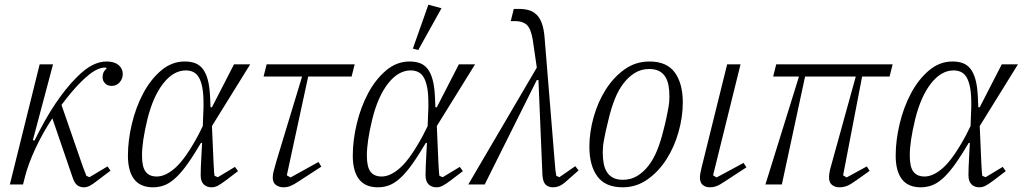

<svg xmlns="http://www.w3.org/2000/svg" viewBox="-20 -786 4363 818"><path d="M149 -512H206L120 -189L127 -187Q172 -279 216.5 -345Q261 -411 306 -456Q344 -494 374.5 -509Q405 -524 434 -524Q467 -524 485 -509Q503 -494 503 -471Q503 -450 489.5 -435Q476 -420 456 -420Q438 -420 427.5 -431Q417 -442 417 -457Q417 -481 434 -493L432 -498H426Q408 -498 385 -485.5Q362 -473 326 -438Q304 -416 283 -391Q262 -366 242 -339L333 -76L348 -37L361 -31L438 -77L451 -59L394 -16Q374 0 361.5 6Q349 12 337 12Q321 12 309 3Q297 -6 289 -31L203 -282Q161 -218 131 -153.5Q101 -89 87 -35L78 0H22Z M883 -249 890 -89Q891 -77 891.5 -64Q892 -51 894 -37L908 -31L981 -75L994 -57L943 -18Q920 -1 907.5 5.5Q895 12 881 12Q861 12 848 -0.5Q835 -13 835 -40Q835 -68 838 -121L841 -177H836L822 -154Q792 -104 767 -71.5Q742 -39 719.5 -20.5Q697 -2 675.5 5Q654 12 632 12Q578 12 551.5 -22.5Q525 -57 525 -123Q525 -188 542 -259Q559 -330 590.5 -389Q622 -448 667 -486Q712 -524 767 -524Q792 -524 811 -517Q830 -510 843.5 -493Q857 -476 865 -447Q873 -418 875 -374L877 -329H883L977 -512H1046ZM648 -34Q686 -34 728.5 -72.5Q771 -111 824 -209L844 -249L846 -302Q847 -313 847 -325Q847 -337 847 -349Q847 -389 841.5 -415.5Q836 -442 826.5 -457.5Q817 -473 803 -479.5Q789 -486 772 -486Q719 -486 675.5 -430.5Q632 -375 608 -278Q596 -228 590.5 -190.5Q585 -153 585 -123Q585 -75 600.5 -54.5Q616 -34 648 -34Z M1116 -512H1491L1478 -460H1293L1202 -39L1218 -30L1337 -96L1349 -76L1252 -13Q1231 1 1217 6.5Q1203 12 1188 12Q1169 12 1155.5 2Q1142 -8 1142 -30Q1142 -42 1146 -57.5Q1150 -73 1159 -104L1267 -460H1103Z M1841 -249 1848 -89Q1849 -77 1849.5 -64Q1850 -51 1852 -37L1866 -31L1939 -75L1952 -57L1901 -18Q1878 -1 1865.5 5.5Q1853 12 1839 12Q1819 12 1806 -0.5Q1793 -13 1793 -40Q1793 -68 1796 -121L1799 -177H1794L1780 -154Q1750 -104 1725 -71.5Q1700 -39 1677.5 -20.5Q1655 -2 1633.5 5Q1612 12 1590 12Q1536 12 1509.5 -22.5Q1483 -57 1483 -123Q1483 -188 1500 -259Q1517 -330 1548.5 -389Q1580 -448 1625 -486Q1670 -524 1725 -524Q1750 -524 1769 -517Q1788 -510 1801.5 -493Q1815 -476 1823 -447Q1831 -418 1833 -374L1835 -329H1841L1935 -512H2004ZM1606 -34Q1644 -34 1686.5 -72.5Q1729 -111 1782 -209L1802 -249L1804 -302Q1805 -313 1805 -325Q1805 -337 1805 -349Q1805 -389 1799.5 -415.5Q1794 -442 1784.5 -457.5Q1775 -473 1761 -479.5Q1747 -486 1730 -486Q1677 -486 1633.5 -430.5Q1590 -375 1566 -278Q1554 -228 1548.5 -190.5Q1543 -153 1543 -123Q1543 -75 1558.5 -54.5Q1574 -34 1606 -34ZM1805 -766 1861 -751 1762 -573 1739 -579Z M2267 -498 2250 -615Q2242 -664 2224.5 -680Q2207 -696 2176 -696H2156L2169 -748H2191Q2215 -748 2233.5 -742.5Q2252 -737 2266 -723.5Q2280 -710 2288.5 -686.5Q2297 -663 2300 -628L2344 -88Q2346 -59 2350 -37L2363 -31L2431 -78L2445 -60L2394 -15Q2375 2 2362 7Q2349 12 2336 12Q2316 12 2304.5 0.5Q2293 -11 2291 -40L2274 -445H2267L2045 0H1975Z M2634 -20Q2668 -20 2695 -36.5Q2722 -53 2743.5 -81Q2765 -109 2780 -146.5Q2795 -184 2805 -225Q2814 -259 2819 -283Q2824 -307 2827 -323.5Q2830 -340 2831 -352Q2832 -364 2832 -375Q2832 -401 2828 -422.5Q2824 -444 2814 -459.5Q2804 -475 2787.5 -483.5Q2771 -492 2746 -492Q2712 -492 2685 -475.5Q2658 -459 2636.5 -431Q2615 -403 2600 -365.5Q2585 -328 2575 -287Q2566 -252 2561 -228.5Q2556 -205 2553 -188.5Q2550 -172 2549 -160Q2548 -148 2548 -137Q2548 -111 2552 -89.5Q2556 -68 2566 -52.5Q2576 -37 2592.5 -28.5Q2609 -20 2634 -20ZM2633 12Q2559 12 2525 -34.5Q2491 -81 2491 -161Q2491 -222 2509 -286.5Q2527 -351 2560.5 -404Q2594 -457 2641 -490.5Q2688 -524 2747 -524Q2821 -524 2855 -477Q2889 -430 2889 -350Q2889 -288 2871 -224Q2853 -160 2819.5 -107.5Q2786 -55 2738.5 -21.5Q2691 12 2633 12Z M3160 -73 3068 -13Q3046 2 3032.5 7Q3019 12 3005 12Q2986 12 2974 2Q2962 -8 2962 -30Q2962 -44 2969 -72L3078 -512H3135L3018 -39L3033 -30L3148 -92Z M3384 -460H3274L3287 -512H3783L3770 -460H3653L3572 -39L3587 -30L3673 -77L3685 -58L3630 -19Q3604 0 3588.5 6Q3573 12 3556 12Q3538 12 3525 2Q3512 -8 3512 -30Q3512 -39 3514 -51.5Q3516 -64 3522 -84L3626 -460H3410L3311 0H3241Z M4154 -249 4161 -89Q4162 -77 4162.5 -64Q4163 -51 4165 -37L4179 -31L4252 -75L4265 -57L4214 -18Q4191 -1 4178.5 5.5Q4166 12 4152 12Q4132 12 4119 -0.5Q4106 -13 4106 -40Q4106 -68 4109 -121L4112 -177H4107L4093 -154Q4063 -104 4038 -71.5Q4013 -39 3990.5 -20.5Q3968 -2 3946.5 5Q3925 12 3903 12Q3849 12 3822.5 -22.5Q3796 -57 3796 -123Q3796 -188 3813 -259Q3830 -330 3861.5 -389Q3893 -448 3938 -486Q3983 -524 4038 -524Q4063 -524 4082 -517Q4101 -510 4114.5 -493Q4128 -476 4136 -447Q4144 -418 4146 -374L4148 -329H4154L4248 -512H4317ZM3919 -34Q3957 -34 3999.5 -72.5Q4042 -111 4095 -209L4115 -249L4117 -302Q4118 -313 4118 -325Q4118 -337 4118 -349Q4118 -389 4112.5 -415.5Q4107 -442 4097.5 -457.5Q4088 -473 4074 -479.5Q4060 -486 4043 -486Q3990 -486 3946.5 -430.5Q3903 -375 3879 -278Q3867 -228 3861.5 -190.5Q3856 -153 3856 -123Q3856 -75 3871.5 -54.5Q3887 -34 3919 -34Z"/></svg>

Font: IBM Plex Serif Light
Style: Italic
Weight: 300
Italic angle: -14°
Designer: Mike Abbink, Paul van der Laan, Pieter van Rosmalen
Foundry: Bold Monday
Version: Version 3.001